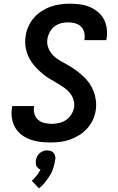

<svg xmlns="http://www.w3.org/2000/svg" viewBox="-20 -763 640 1039"><path d="M252 8Q223 8 195.5 4.5Q168 1 142.5 -8.5Q117 -18 96 -34Q75 -50 62 -73Q49 -96 44.5 -123.5Q40 -151 45 -180L46 -189H165L164 -185Q161 -164 167 -145Q173 -126 187 -114Q201 -102 220.5 -97.5Q240 -93 260 -93Q280 -93 300 -97.5Q320 -102 337 -113.5Q354 -125 365.5 -143Q377 -161 381 -181Q384 -203 377.5 -223.5Q371 -244 358 -260Q345 -276 328 -288Q311 -300 293.5 -310.5Q276 -321 257.5 -331.5Q239 -342 222.5 -354.5Q206 -367 191 -381Q176 -395 163 -411Q150 -427 140 -445Q130 -463 124 -483.5Q118 -504 116.5 -526Q115 -548 119 -570Q123 -596 134 -620.5Q145 -645 163 -666Q181 -687 205 -702.5Q229 -718 254.5 -727Q280 -736 306 -739.5Q332 -743 357 -743Q385 -743 412.5 -739.5Q440 -736 464 -726Q488 -716 508.5 -699.5Q529 -683 541.5 -660Q554 -637 557.5 -610Q561 -583 557 -555L555 -546H436L437 -550Q440 -570 435.5 -588.5Q431 -607 418 -619.5Q405 -632 386.5 -637Q368 -642 349 -642Q330 -642 311.5 -637.5Q293 -633 276.5 -621Q260 -609 250 -591Q240 -573 237 -555Q232 -528 241.5 -504Q251 -480 268.5 -462.5Q286 -445 308 -433Q330 -421 351.5 -408.5Q373 -396 393.5 -381Q414 -366 432 -349Q450 -332 464 -311.5Q478 -291 487 -267.5Q496 -244 499 -218Q502 -192 498 -165Q494 -139 482 -113.5Q470 -88 451 -67Q432 -46 407.5 -31Q383 -16 357 -7Q331 2 304.5 5Q278 8 252 8ZM191 256 152 215Q156 212 160 208Q164 204 167.5 200Q171 196 174.5 192Q178 188 181 183.5Q184 179 188 173.5Q192 168 193 165L195 163L199 154Q195 153 192.5 151.5Q190 150 187.5 148Q185 146 183 143Q181 140 178.5 137.5Q176 135 175.5 131.5Q175 128 174.5 124.5Q174 121 173.5 116.5Q173 112 174 110V104Q175 100 176 96.5Q177 93 178.5 89Q180 85 182 81.5Q184 78 186.5 74.5Q189 71 192 68.5Q195 66 198 63.5Q201 61 204.5 59Q208 57 212 55.5Q216 54 220.5 52.5Q225 51 227 51H235Q240 51 244.5 52Q249 53 254 54Q259 55 262.5 57.5Q266 60 269 63Q272 66 274 70Q276 74 277.5 78Q279 82 279.5 88Q280 94 280 96L278 104Q277 112 275.5 119.5Q274 127 271.5 135Q269 143 267 150.5Q265 158 261.5 165.5Q258 173 254 180Q250 187 245 194Q240 201 235.5 207.5Q231 214 226 220.5Q221 227 213.5 235.5Q206 244 204 246L199 249Z"/></svg>

Font: Iosevka Aile Oblique
Style: Bold
Weight: 700
Italic angle: -9°
Designer: Belleve Invis
Foundry: Belleve Invis
Version: Version 31.1.0; ttfautohint (v1.8.4)